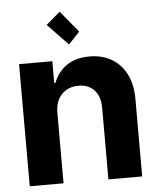

<svg xmlns="http://www.w3.org/2000/svg" viewBox="-54 -809 699 855"><g transform="rotate(-5 295.5 -381.5)"><path d="M195.3 -315.2V0H44.3V-545.9H193V-448.8H198.4Q216.9 -497 257.3 -524.9Q297.7 -552.7 358.8 -552.7Q415.7 -552.7 458 -527.9Q500.2 -503.1 523.5 -457Q546.9 -410.9 546.9 -347.3V0H395.9V-320.3Q395.9 -370.2 370.1 -398.7Q344.3 -427.1 298.8 -427.1Q268.5 -427.1 245.1 -413.8Q221.7 -400.5 208.5 -375.6Q195.3 -350.8 195.3 -315.2ZM273.6 -613.7 182 -709.2 244.7 -762.7 323.6 -667.2Z"/></g></svg>

Font: Inter Tight
Style: Regular
Weight: 400
Designer: Rasmus Andersson
Foundry: rsms
Version: Version 3.002